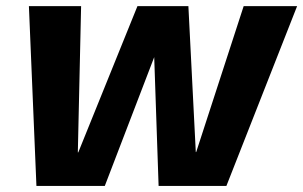

<svg xmlns="http://www.w3.org/2000/svg" viewBox="-20 -613 999 633"><path d="M100.1 0H325.5L488.4 -424.6L502.9 0H726.4L959.5 -592.7H783.3L626.8 -111.6H625.5L601.1 -592.7H433.1L238 -110.5H236.6L247.4 -592.7H75.3Z"/></svg>

Font: Anybody Thin
Style: Italic
Weight: 100
Italic angle: -10°
Designer: Tyler Finck
Foundry: Etcetera Type Company
Version: Version 1.114;gftools[0.9.25]